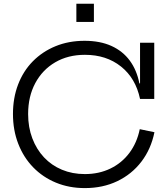

<svg xmlns="http://www.w3.org/2000/svg" viewBox="-20 -976 872 1007"><path d="M425 10.5Q342.5 10.5 273.5 -18Q204.5 -46.5 154 -98.5Q103.5 -150.5 75.8 -221.8Q48 -293 48 -378Q48 -462.5 75 -533Q102 -603.5 152.2 -654.5Q202.5 -705.5 271.5 -733.8Q340.5 -762 423.5 -762Q505 -762 564.5 -735Q624 -708 660.8 -658Q697.5 -608 711 -538.5H735L714.5 -457Q691.5 -566 614.5 -627.2Q537.5 -688.5 425.5 -688.5Q336.5 -688.5 269.5 -649.2Q202.5 -610 165 -540Q127.5 -470 127.5 -378Q127.5 -308.5 149.5 -250.5Q171.5 -192.5 211 -150.5Q250.5 -108.5 305 -85.8Q359.5 -63 425 -63Q499 -63 559 -92Q619 -121 658.8 -174.2Q698.5 -227.5 713 -298.5L790 -282.5Q772 -194 721.5 -128Q671 -62 595.2 -25.8Q519.5 10.5 425 10.5ZM714.5 -457V-752H789V-457ZM380.5 -956.5H472.5V-861H380.5Z"/></svg>

Font: Hepta Slab ExtraLight
Style: Regular
Weight: 400
Version: Version 1.102